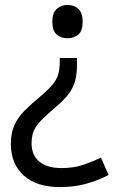

<svg xmlns="http://www.w3.org/2000/svg" viewBox="-20 -566 474 778"><path d="M292 -304Q292 -267 284.5 -239Q277 -211 259 -186.5Q241 -162 208 -134Q170 -102 148 -79.5Q126 -57 117 -36Q108 -15 108 15Q108 63 139.5 89Q171 115 229 115Q279 115 317 102Q355 89 389 73L420 143Q380 164 331.5 178Q283 192 223 192Q128 192 76 145Q24 98 24 17Q24 -28 38.5 -59.5Q53 -91 79.5 -117.5Q106 -144 142 -174Q176 -203 193 -223.5Q210 -244 216 -265Q222 -286 222 -314V-331H292ZM315 -478Q315 -441 297.5 -426Q280 -411 253 -411Q228 -411 210 -426Q192 -441 192 -478Q192 -514 210 -530Q228 -546 253 -546Q280 -546 297.5 -530Q315 -514 315 -478Z"/></svg>

Font: Noto Sans Bengali UI
Style: Regular
Weight: 400
Designer: Jelle Bosma - Monotype Design Team
Foundry: Monotype Imaging Inc.
Version: Version 2.003; ttfautohint (v1.8.4.7-5d5b)